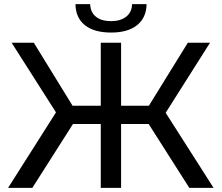

<svg xmlns="http://www.w3.org/2000/svg" viewBox="-20 -906 1069 926"><path d="M697 -308H564V0H466V-308H332L136 0H19L250 -364L36 -700H143L330 -396H466V-700H564V-396H698L886 -700H993L779 -362L1010 0H893ZM344 -886H415Q416 -847 442.5 -825.5Q469 -804 516 -804Q561 -804 588.5 -825.5Q616 -847 617 -886H687Q686 -821 641.5 -785Q597 -749 516 -749Q434 -749 389.5 -784.5Q345 -820 344 -886Z"/></svg>

Font: Montserrat Alternates Medium
Style: Regular
Weight: 500
Designer: Julieta Ulanovsky
Foundry: Julieta Ulanovsky
Version: Version 7.200